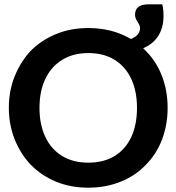

<svg xmlns="http://www.w3.org/2000/svg" viewBox="-20 -862 818 890"><path d="M389 8Q307 8 239.5 -20Q172 -48 123 -98Q76 -147 48.5 -215Q21 -283 21 -362Q21 -442 48.5 -509.5Q76 -577 123 -627Q172 -676 239.5 -704Q307 -732 389 -732Q472 -732 540.5 -704Q609 -676 656 -626Q705 -577 731 -509Q757 -441 757 -362Q757 -283 731 -215Q705 -147 656 -98Q609 -48 540 -20Q471 8 389 8ZM389 -108Q461 -108 511.5 -139Q562 -170 588.5 -227Q615 -284 615 -362Q615 -439 588.5 -496Q562 -553 511.5 -584.5Q461 -616 389 -616Q319 -616 268 -584.5Q217 -553 190 -496Q163 -439 163 -362Q163 -285 190 -227.5Q217 -170 268 -139Q319 -108 389 -108ZM544 -621V-675Q583 -675 606 -691Q629 -707 629 -732Q629 -742 623 -751.5Q617 -761 611.5 -771.5Q606 -782 606 -794Q606 -817 621 -829.5Q636 -842 670 -842H732Q735 -832 736.5 -817.5Q738 -803 738 -788Q738 -737 716 -699.5Q694 -662 650.5 -641.5Q607 -621 544 -621Z"/></svg>

Font: Aleo
Style: Bold
Weight: 700
Designer: Alessio Laiso
Foundry: Alessio Laiso
Version: Version 2.001;gftools[0.9.29]